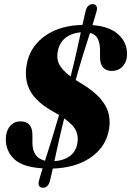

<svg xmlns="http://www.w3.org/2000/svg" viewBox="-20 -818 636 930"><path d="M221.5 59Q213 91.5 187.5 91.5Q176 91.5 170.2 83.2Q164.5 75 168.5 58Q172 44.5 176.5 29.5Q181 14.5 186.5 -2.5Q90 -8.5 49.2 -47Q8.5 -85.5 8 -143.5Q8.5 -183 28.2 -206.5Q48 -230 78 -230Q137 -230.5 137 -164.5V-125Q137.5 -91.5 152 -69.2Q166.5 -47 198 -39.5Q212 -82.5 229 -137.2Q246 -192 266 -261Q256.5 -266.5 245.5 -273Q152 -323.5 122.5 -384.8Q93 -446 114 -526Q133.5 -599.5 202.2 -647Q271 -694.5 379.5 -697.5Q383.5 -717 387.5 -733.8Q391.5 -750.5 395 -765.5Q403.5 -798 429.5 -798Q440.5 -798 446.5 -789.5Q452.5 -781 448 -764.5Q444.5 -750.5 439.2 -733.5Q434 -716.5 428 -696.5Q512 -689.5 553.2 -651.2Q594.5 -613 595.5 -558.5Q596 -522 575.8 -498.2Q555.5 -474.5 521 -474.5Q495 -474.5 479.5 -491Q464 -507.5 464.5 -543.5V-576Q464 -611 452.8 -631.8Q441.5 -652.5 416 -659Q402 -615.5 384.2 -558.8Q366.5 -502 346.5 -430.5Q356.5 -424 367.5 -417.5Q434 -378.5 467.5 -338.8Q501 -299 508.2 -257.8Q515.5 -216.5 504 -172.5Q484 -97 413 -51Q342 -5 235.5 -1.5Q232 16 228.5 31Q225 46 221.5 59ZM261.5 -577.5Q252 -540.5 265 -510.5Q278 -480.5 322 -447.5Q339 -514 350.8 -567Q362.5 -620 371.5 -661.5Q330.5 -658.5 301 -637.5Q271.5 -616.5 261.5 -577.5ZM353 -116Q362 -151 349.5 -181.5Q337 -212 291 -244.5Q275 -180.5 263.5 -129Q252 -77.5 243.5 -37.5Q286 -40 315 -59.5Q344 -79 353 -116Z"/></svg>

Font: Fraunces 144pt S050
Style: Bold Italic
Weight: 700
Italic angle: -16°
Version: Version 1.000; ttfautohint (v1.8.3)